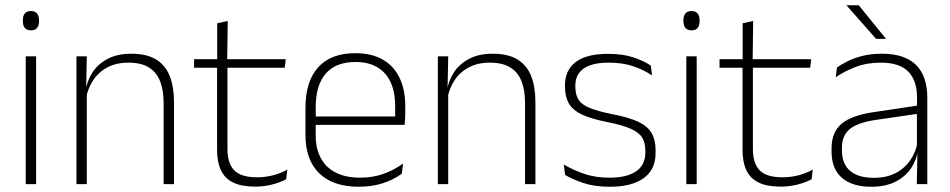

<svg xmlns="http://www.w3.org/2000/svg" viewBox="-20 -701 3618 731"><path d="M78 0V-486.5H117.5V0ZM98 -585.5Q82.5 -585.5 74.8 -594.5Q67 -603.5 67 -620.5V-624.5Q67 -641 74.8 -650Q82.5 -659 98 -659Q113 -659 120.8 -650Q128.5 -641 128.5 -624.5V-620.5Q128.5 -603 120.8 -594.2Q113 -585.5 98 -585.5Z M603 0V-308Q603 -356 590 -390.5Q577 -425 547.5 -443.8Q518 -462.5 468.5 -462.5Q423 -462.5 389 -444.5Q355 -426.5 334.5 -395.2Q314 -364 307 -324L296 -356H306Q311.5 -394 332.5 -426Q353.5 -458 390.5 -477.2Q427.5 -496.5 479.5 -496.5Q539 -496.5 574.8 -474.2Q610.5 -452 626.5 -410.8Q642.5 -369.5 642.5 -311.5V0ZM271 0V-486.5H310.5L308 -362.5L310.5 -361V0Z M951.5 9.5Q900 9.5 868.2 -5.8Q836.5 -21 821.5 -52.2Q806.5 -83.5 806.5 -130.5V-459H846V-134.5Q846 -79 871.8 -52.5Q897.5 -26 958.5 -26Q989 -26 1018.2 -33.2Q1047.5 -40.5 1074 -55.5L1069.5 -18.5Q1046.5 -6 1015.2 1.8Q984 9.5 951.5 9.5ZM719 -443V-475.5H1068L1064 -443ZM807 -469.5V-612.5L847 -621L845 -469.5Z M1346 10Q1248 10 1195.5 -41.2Q1143 -92.5 1143 -187V-290.5Q1143 -391.5 1191.5 -445Q1240 -498.5 1333 -498.5Q1395 -498.5 1437.2 -474.2Q1479.5 -450 1501.2 -404.8Q1523 -359.5 1523 -295.5V-278Q1523 -265.5 1522.5 -252.8Q1522 -240 1520.5 -225.5H1484Q1484.5 -245.5 1484.5 -263.2Q1484.5 -281 1484.5 -296Q1484.5 -350.5 1467.2 -388Q1450 -425.5 1416.2 -445.2Q1382.5 -465 1333 -465Q1259 -465 1220.5 -421Q1182 -377 1182 -293V-245V-239V-184.5Q1182 -147 1193 -117.5Q1204 -88 1225.2 -67.2Q1246.5 -46.5 1278 -35.5Q1309.5 -24.5 1351 -24.5Q1398 -24.5 1438.5 -38.5Q1479 -52.5 1514.5 -78.5L1510 -40Q1479.5 -17 1437.8 -3.5Q1396 10 1346 10ZM1163 -225.5V-257.5H1510.5V-225.5Z M1979 0V-308Q1979 -356 1966 -390.5Q1953 -425 1923.5 -443.8Q1894 -462.5 1844.5 -462.5Q1799 -462.5 1765 -444.5Q1731 -426.5 1710.5 -395.2Q1690 -364 1683 -324L1672 -356H1682Q1687.5 -394 1708.5 -426Q1729.5 -458 1766.5 -477.2Q1803.5 -496.5 1855.5 -496.5Q1915 -496.5 1950.8 -474.2Q1986.5 -452 2002.5 -410.8Q2018.5 -369.5 2018.5 -311.5V0ZM1647 0V-486.5H1686.5L1684 -362.5L1686.5 -361V0Z M2302 10Q2243.5 10 2201 -4.2Q2158.5 -18.5 2131.5 -35L2126.5 -74.5Q2162.5 -53.5 2204.5 -39Q2246.5 -24.5 2301.5 -24.5Q2366 -24.5 2401.5 -48.5Q2437 -72.5 2437 -119V-127Q2437 -157 2425 -176.8Q2413 -196.5 2382 -210.5Q2351 -224.5 2293.5 -236Q2232 -248 2196.5 -264.5Q2161 -281 2146 -306.8Q2131 -332.5 2131 -371.5V-376Q2131 -434 2172 -465Q2213 -496 2295.5 -496Q2352 -496 2392.5 -482.2Q2433 -468.5 2458 -451L2462.5 -414Q2431 -435 2390.8 -448.8Q2350.5 -462.5 2297.5 -462.5Q2253.5 -462.5 2225.5 -452Q2197.5 -441.5 2184 -422.2Q2170.5 -403 2170.5 -376V-371.5Q2170.5 -340.5 2182.8 -321.2Q2195 -302 2225.8 -289.8Q2256.5 -277.5 2310 -266.5Q2373.5 -254.5 2409.8 -237.5Q2446 -220.5 2461 -194.2Q2476 -168 2476 -128.5V-118.5Q2476 -55.5 2430.8 -22.8Q2385.5 10 2302 10Z M2593 0V-486.5H2632.5V0ZM2613 -585.5Q2597.5 -585.5 2589.8 -594.5Q2582 -603.5 2582 -620.5V-624.5Q2582 -641 2589.8 -650Q2597.5 -659 2613 -659Q2628 -659 2635.8 -650Q2643.5 -641 2643.5 -624.5V-620.5Q2643.5 -603 2635.8 -594.2Q2628 -585.5 2613 -585.5Z M2952 9.5Q2900.5 9.5 2868.8 -5.8Q2837 -21 2822 -52.2Q2807 -83.5 2807 -130.5V-459H2846.5V-134.5Q2846.5 -79 2872.2 -52.5Q2898 -26 2959 -26Q2989.5 -26 3018.8 -33.2Q3048 -40.5 3074.5 -55.5L3070 -18.5Q3047 -6 3015.8 1.8Q2984.5 9.5 2952 9.5ZM2719.5 -443V-475.5H3068.5L3064.5 -443ZM2807.5 -469.5V-612.5L2847.5 -621L2845.5 -469.5Z M3470.5 0 3473 -125 3471 -131.5V-290L3471.5 -328Q3471.5 -394.5 3438 -428.5Q3404.5 -462.5 3333.5 -462.5Q3279.5 -462.5 3236.2 -445.5Q3193 -428.5 3162 -407L3166.5 -444Q3183 -456 3207.8 -468.2Q3232.5 -480.5 3265 -488.5Q3297.5 -496.5 3338 -496.5Q3383 -496.5 3415.8 -485Q3448.5 -473.5 3469.5 -451.8Q3490.5 -430 3500.5 -399Q3510.5 -368 3510.5 -328.5V0ZM3297 10Q3224.5 10 3185.2 -24.2Q3146 -58.5 3146 -124V-136.5Q3146 -197.5 3184 -229.8Q3222 -262 3309 -274.5L3480.5 -300L3482.5 -269L3314.5 -244.5Q3246 -234.5 3215.8 -210Q3185.5 -185.5 3185.5 -138.5V-128Q3185.5 -77 3216.5 -50.5Q3247.5 -24 3307 -24Q3355.5 -24 3390.2 -42.2Q3425 -60.5 3446.2 -91.8Q3467.5 -123 3474 -162L3484.5 -131H3475.5Q3470.5 -94 3449.5 -61.8Q3428.5 -29.5 3390.5 -9.8Q3352.5 10 3297 10ZM3249.5 -681 3352.5 -554V-553H3315.5L3203.5 -680V-681Z"/></svg>

Font: Anek Latin Medium ExtraLight
Style: Regular
Weight: 250
Version: Version 1.003